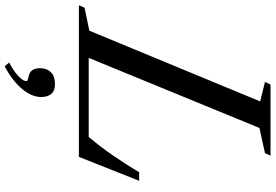

<svg xmlns="http://www.w3.org/2000/svg" viewBox="-252 -616 1096 763"><g transform="rotate(90 295.5 -234.0)"><path d="M-65.5 0 -56 -22.5 35.5 -41.5 316.5 -720.5 239 -739.5 249.5 -761.5H532L522 -739.5L422 -717.5L143.5 -39H457.5Q498 -86.5 534.2 -139.8Q570.5 -193 598 -239.5H632L537 0ZM177 295 162 277Q182.5 267 199.2 254.5Q216 242 225.8 230Q235.5 218 235.5 210.5Q235.5 205 231.5 203.5Q227.5 202 213 198.5Q184.5 191.5 184.5 154.5Q184.5 127.5 200.5 111.2Q216.5 95 249.5 95Q273.5 95 286.2 109.2Q299 123.5 299 150Q299 187.5 267.2 225.5Q235.5 263.5 177 295Z"/></g></svg>

Font: Libre Caslon Text
Style: Italic
Weight: 400
Italic angle: -22.583°
Designer: Pablo Impallari, Rodrigo Fuenzalida, Katja Schimmel
Foundry: Pablo Impallari, Rodrigo Fuenzalida
Version: Version 2.000